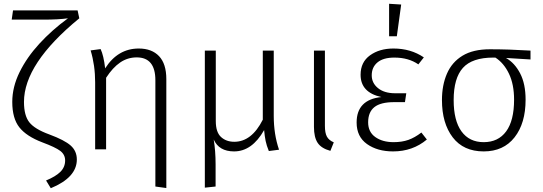

<svg xmlns="http://www.w3.org/2000/svg" viewBox="-20 -791 2874 1017"><path d="M249 206 224 165Q275 144 300 119Q325 94 325 59Q325 28 299.5 8.5Q274 -11 204 -37Q120 -69 82.5 -116.5Q45 -164 45 -251Q45 -330 83.5 -408.5Q122 -487 188.5 -559.5Q255 -632 340 -694Q289 -687 209 -687H42L49 -736H391L400 -694Q107 -454 107 -251Q107 -179 135.5 -143Q164 -107 241 -79Q322 -49 354.5 -20Q387 9 387 54Q387 149 249 206Z M861 205 803 197V-366Q803 -487 704 -487Q656 -487 616.5 -460Q577 -433 542 -379V0H484V-355Q484 -445 460 -524L513 -531Q529 -497 537 -429Q604 -534 715 -534Q784 -534 822.5 -493.5Q861 -453 861 -372Z M1065 203V-523H1123V-150Q1123 -91 1150.5 -65.5Q1178 -40 1221 -40Q1313 -40 1372 -157V-523H1430V-177Q1430 -80 1458 2L1404 9Q1392 -20 1387 -44.5Q1382 -69 1379 -102Q1315 11 1220 11Q1140 11 1112 -52Q1122 8 1122 80V197Z M1730 8Q1682 -5 1662.5 -34.5Q1643 -64 1643 -119V-523H1701V-124Q1701 -87 1711.5 -67.5Q1722 -48 1748 -37Z M2062 11Q1979 11 1924 -28Q1869 -67 1869 -142Q1869 -263 2000 -277Q1890 -301 1890 -395Q1890 -462 1940 -498Q1990 -534 2064 -534Q2156 -534 2225 -487L2196 -450Q2144 -486 2069 -486Q2010 -486 1979.5 -460.5Q1949 -435 1949 -392Q1949 -351 1982.5 -324Q2016 -297 2073 -297H2132L2125 -250H2068Q1996 -250 1963 -223.5Q1930 -197 1930 -143Q1930 -92 1968 -65Q2006 -38 2065 -38Q2109 -38 2143 -50Q2177 -62 2212 -89L2241 -52Q2166 11 2062 11ZM2082 -599H2041V-771L2105 -767Z M2542 11Q2435 11 2378 -63.5Q2321 -138 2321 -261Q2321 -340 2347.5 -401Q2374 -462 2430 -496Q2486 -530 2575 -530Q2676 -530 2790 -523V-476L2660 -484Q2706 -458 2735 -402.5Q2764 -347 2764 -263Q2764 -138 2705.5 -63.5Q2647 11 2542 11ZM2542 -38Q2619 -38 2661 -95Q2703 -152 2703 -263Q2703 -344 2676 -400.5Q2649 -457 2604 -486H2593Q2481 -486 2432 -431.5Q2383 -377 2383 -261Q2383 -152 2424.5 -95Q2466 -38 2542 -38Z"/></svg>

Font: Trujillo Light
Style: Regular
Weight: 300
Designer: Fira Sans original fonts by bBox Type GmbH, Carrois Corporate GbR, & Edenspiekermann AG / Changes by Cristiano Sobral
Foundry: Fira Sans original fonts by bBox Type GmbH, Carrois Corporate GbR, & Edenspiekermann AG / Changes by Cristiano Sobral
Version: Version 4.301;July 28, 2020;FontCreator 13.0.0.2655 64-bit